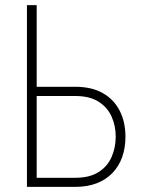

<svg xmlns="http://www.w3.org/2000/svg" viewBox="-20 -731 570 751"><path d="M106 -391.6H273.9Q338.9 -391.6 382.3 -366.7Q425.8 -341.8 448.2 -297.9Q470.7 -253.9 470.7 -195.8Q470.7 -152.8 458 -116.9Q445.3 -81.1 420.4 -54.9Q395.5 -28.8 358.9 -14.4Q322.3 0 273.9 0H85.4V-710.9H123.5V-35.6H273.9Q330.6 -35.6 365.5 -57.9Q400.4 -80.1 416.5 -116.9Q432.6 -153.8 432.6 -196.8Q432.6 -238.8 416.5 -274.9Q400.4 -311 365.5 -333.3Q330.6 -355.5 273.9 -355.5H106Z"/></svg>

Font: Roboto Condensed ExtraLight
Style: Regular
Weight: 250
Designer: Christian Robertson
Foundry: Google
Version: Version 3.008; 2023